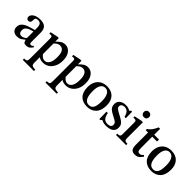

<svg xmlns="http://www.w3.org/2000/svg" viewBox="193 -1882 3302 3302"><g transform="rotate(45 1844.0 -231.0)"><path d="M158 8Q101 8 68.5 -22Q36 -52 36 -104Q36 -145 54.5 -173Q73 -201 103 -220Q133 -239 168.5 -251.5Q204 -264 238 -273Q272 -282 299 -290V-336Q299 -400 279.5 -425Q260 -450 218 -450Q179 -450 167.5 -433.5Q156 -417 156 -372Q156 -346 142 -333.5Q128 -321 105 -321Q88 -321 72.5 -334Q57 -347 57 -375Q57 -403 79 -428.5Q101 -454 141.5 -469.5Q182 -485 237 -485Q323 -485 362 -447.5Q401 -410 401 -331V-107Q401 -77 408.5 -67.5Q416 -58 431 -58Q445 -58 456.5 -65.5Q468 -73 479 -84L496 -66Q471 -30 446 -11.5Q421 7 377 7Q339 7 325.5 -9.5Q312 -26 306 -59H302Q267 -29 237 -10.5Q207 8 158 8ZM299 -94V-255Q256 -244 220 -229.5Q184 -215 163 -191.5Q142 -168 142 -130Q142 -92 159 -72Q176 -52 206 -52Q251 -52 299 -94Z M786 220H514V188Q562 188 574.5 173Q587 158 587 116V-372Q587 -401 580.5 -412.5Q574 -424 549 -424Q540 -424 528.5 -423Q517 -422 517 -422V-455L652 -483H687V-399H691Q728 -440 764.5 -462.5Q801 -485 847 -485Q921 -485 967 -425Q1013 -365 1013 -261Q1013 -176 983 -115.5Q953 -55 903.5 -22.5Q854 10 793 10Q765 10 740 4Q715 -2 693 -17H689V109Q689 142 697 158.5Q705 175 726 181Q747 187 786 187ZM789 -34Q837 -34 869.5 -81.5Q902 -129 902 -233Q902 -325 874.5 -367Q847 -409 797 -409Q760 -409 732 -389.5Q704 -370 689 -352V-95Q698 -85 711.5 -70.5Q725 -56 744.5 -45Q764 -34 789 -34Z M1338 220H1066V188Q1114 188 1126.5 173Q1139 158 1139 116V-372Q1139 -401 1132.5 -412.5Q1126 -424 1101 -424Q1092 -424 1080.5 -423Q1069 -422 1069 -422V-455L1204 -483H1239V-399H1243Q1280 -440 1316.5 -462.5Q1353 -485 1399 -485Q1473 -485 1519 -425Q1565 -365 1565 -261Q1565 -176 1535 -115.5Q1505 -55 1455.5 -22.5Q1406 10 1345 10Q1317 10 1292 4Q1267 -2 1245 -17H1241V109Q1241 142 1249 158.5Q1257 175 1278 181Q1299 187 1338 187ZM1341 -34Q1389 -34 1421.5 -81.5Q1454 -129 1454 -233Q1454 -325 1426.5 -367Q1399 -409 1349 -409Q1312 -409 1284 -389.5Q1256 -370 1241 -352V-95Q1250 -85 1263.5 -70.5Q1277 -56 1296.5 -45Q1316 -34 1341 -34Z M1862 10Q1753 10 1692.5 -53.5Q1632 -117 1632 -241Q1632 -313 1659.5 -368Q1687 -423 1738.5 -454Q1790 -485 1863 -485Q1971 -485 2030.5 -421.5Q2090 -358 2090 -248Q2090 -121 2028 -55.5Q1966 10 1862 10ZM1866 -33Q1923 -33 1951 -79Q1979 -125 1979 -242Q1979 -334 1949 -389Q1919 -444 1858 -444Q1804 -444 1774 -395Q1744 -346 1744 -253Q1744 -138 1775 -85Q1806 -32 1866 -33Z M2165 9 2162 -168H2194Q2209 -93 2239 -61Q2269 -29 2324 -29Q2361 -29 2384.5 -44Q2408 -59 2408 -92Q2408 -113 2399.5 -128.5Q2391 -144 2366.5 -160Q2342 -176 2295 -199Q2251 -221 2221.5 -242Q2192 -263 2177.5 -290Q2163 -317 2163 -356Q2163 -418 2207.5 -451.5Q2252 -485 2322 -485Q2361 -485 2386.5 -475Q2412 -465 2429 -456H2431L2448 -479H2474L2477 -323H2445Q2427 -394 2398 -420.5Q2369 -447 2325 -447Q2290 -447 2269.5 -431Q2249 -415 2249 -385Q2249 -355 2276.5 -334.5Q2304 -314 2363 -284Q2408 -261 2440 -239Q2472 -217 2489 -190Q2506 -163 2506 -123Q2506 -73 2481.5 -43.5Q2457 -14 2416.5 -1.5Q2376 11 2329 11Q2284 11 2259 2.5Q2234 -6 2214 -15H2211L2190 9Z M2808 0H2561V-32Q2594 -32 2609 -38Q2624 -44 2628 -59.5Q2632 -75 2632 -104V-375Q2632 -408 2620 -415.5Q2608 -423 2586 -423Q2576 -423 2568.5 -422Q2561 -421 2561 -421V-454L2695 -482H2734V-105Q2734 -76 2738.5 -60Q2743 -44 2759 -38Q2775 -32 2808 -32ZM2683 -555Q2654 -555 2636.5 -573.5Q2619 -592 2619 -619Q2619 -645 2636 -663.5Q2653 -682 2683 -682Q2714 -682 2731 -664Q2748 -646 2748 -619Q2748 -592 2731 -573.5Q2714 -555 2683 -555Z M3145 -97 3166 -77Q3146 -50 3128.5 -30Q3111 -10 3087 0.5Q3063 11 3024 11Q2971 11 2946 -19Q2921 -49 2921 -122V-420H2864V-449Q2901 -472 2930.5 -510Q2960 -548 2988 -612H3023V-468H3140V-420H3023V-153Q3023 -99 3033 -78.5Q3043 -58 3072 -58Q3098 -58 3112.5 -68Q3127 -78 3145 -97Z M3426 10Q3317 10 3256.5 -53.5Q3196 -117 3196 -241Q3196 -313 3223.5 -368Q3251 -423 3302.5 -454Q3354 -485 3427 -485Q3535 -485 3594.5 -421.5Q3654 -358 3654 -248Q3654 -121 3592 -55.5Q3530 10 3426 10ZM3430 -33Q3487 -33 3515 -79Q3543 -125 3543 -242Q3543 -334 3513 -389Q3483 -444 3422 -444Q3368 -444 3338 -395Q3308 -346 3308 -253Q3308 -138 3339 -85Q3370 -32 3430 -33Z"/></g></svg>

Font: STIX Two Text Medium
Style: Regular
Weight: 500
Designer: Ross Mills, John Hudson & Paul Hanslow, Tiro Typeworks Ltd; with prior portions MicroPress Inc., and Coen Hoffman.
Foundry: Tiro Typeworks Ltd
Version: Version 2.13 b171